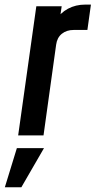

<svg xmlns="http://www.w3.org/2000/svg" viewBox="-52 -574 405 814"><path d="M25 0 102 -547.5H209.5L197 -461.5L181 -484.5Q203.5 -519.5 236.2 -537Q269 -554.5 309 -554.5H333.5L318.5 -447H260Q230.5 -447 210.2 -430.8Q190 -414.5 186 -384.5L132.5 0ZM-31.5 220 19.5 54H134.5L38.5 220Z"/></svg>

Font: Mohave Light SemiBold
Style: Italic
Weight: 600
Italic angle: -8°
Version: Version 2.003